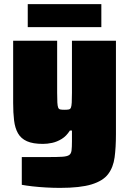

<svg xmlns="http://www.w3.org/2000/svg" viewBox="-20 -708 628 934"><path d="M272 206Q239 206 204 204Q169 202 138 198.5Q107 195 86 191V56Q108 56 130 56Q152 56 174 56Q196 56 218 56Q260 56 283 54.5Q306 53 316 46.5Q326 40 328 24Q330 8 330 -21V-73H320Q303 -46 280 -32Q257 -18 233.5 -13Q210 -8 189 -8Q140 -8 111 -21Q82 -34 67.5 -59.5Q53 -85 48.5 -122Q44 -159 44 -207V-510H258V-257Q258 -226 259 -209Q260 -192 263 -184.5Q266 -177 273.5 -175.5Q281 -174 293 -174Q307 -174 314.5 -175.5Q322 -177 325 -184.5Q328 -192 329 -209Q330 -226 330 -257V-510H544V-55Q544 9 537.5 57.5Q531 106 506 139Q481 172 425.5 189Q370 206 272 206ZM115 -576V-688H473V-576Z"/></svg>

Font: Saira Thin Black
Style: Regular
Weight: 900
Version: Version 1.101